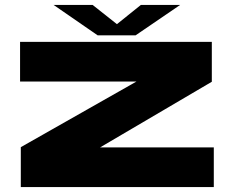

<svg xmlns="http://www.w3.org/2000/svg" viewBox="-20 -755 956 775"><path d="M64 0V-161L531 -426H61V-586H835V-425L384 -160H843V0ZM374 -612.5 196.5 -735H354L452 -657.5L548.5 -735H707L527.5 -612.5Z"/></svg>

Font: Anybody UltraExpanded ExtraBold
Style: Regular
Weight: 800
Width: 9
Designer: Tyler Finck
Foundry: Etcetera Type Company
Version: Version 1.010; ttfautohint (v1.8.3) -l 8 -r 50 -G 200 -x 14 